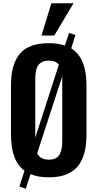

<svg xmlns="http://www.w3.org/2000/svg" viewBox="-20 -1086 597 1188"><path d="M236.8 -866.2 297.9 -1065.9H435.1L315.9 -866.2ZM139.2 82 100.1 67.9 131.8 -29.8Q47.9 -89.8 47.9 -253.9V-558.1Q47.9 -687 102.3 -752.9Q156.7 -818.8 282.2 -818.8Q340.3 -818.8 381.8 -804.2L407.2 -881.8L446.8 -870.1L420.9 -787.1Q515.1 -728 515.1 -558.1V-253.9Q515.1 -203.6 507.6 -163.6Q500 -123.5 482.9 -90.3Q465.8 -57.1 439 -34.9Q412.1 -12.7 372.8 -0.7Q333.5 11.2 282.2 11.2Q214.4 11.2 168.9 -8.8ZM198.2 -591.8V-233.9L344.2 -686Q325.2 -710.9 282.2 -710.9Q261.2 -710.9 245.8 -704.8Q230.5 -698.7 221.4 -688.7Q212.4 -678.7 207 -662.8Q201.7 -647 200 -630.4Q198.2 -613.8 198.2 -591.8ZM282.2 -98.1Q308.1 -98.1 325.2 -107.2Q342.3 -116.2 350.8 -134Q359.4 -151.9 362.3 -171.6Q365.2 -191.4 365.2 -219.2V-591.8V-613.8L210 -137.2Q230 -98.1 282.2 -98.1Z"/></svg>

Font: Oswald Medium
Style: Regular
Weight: 500
Designer: Vernon Adams
Foundry: Vernon Adams
Version: Version 4.103